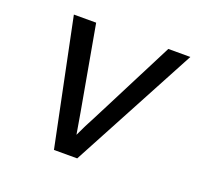

<svg xmlns="http://www.w3.org/2000/svg" viewBox="-96 -633 793 745"><g transform="rotate(20 300.0 -260.0)"><path d="M196 0 89 -520H181L243 -173Q247 -151 250.5 -129Q254 -107 258 -85Q268 -107 279 -129Q290 -151 302 -173L479 -520H570L292 0Z"/></g></svg>

Font: Iosevka SS04 Extended
Style: Italic
Weight: 400
Width: 7
Italic angle: -9°
Monospace: yes
Designer: Belleve Invis
Foundry: Belleve Invis
Version: Version 19.0.0; ttfautohint (v1.8.4)